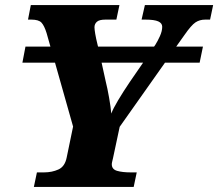

<svg xmlns="http://www.w3.org/2000/svg" viewBox="-20 -734 857 754"><path d="M113 0 125 -57H153Q184 -57 209.5 -68.5Q235 -80 242 -116L267 -237L196 -488H68L80 -551H178L163 -604Q154 -633 143 -645Q132 -657 103 -657H90L101 -714H449L437 -657H394Q370 -657 360.5 -648.5Q351 -640 351 -627Q351 -619 354 -601Q357 -583 363 -559L365 -551H585L590 -558Q599 -572 608 -592Q617 -612 617 -629Q617 -643 601.5 -650Q586 -657 551 -657H536L549 -714H817L805 -657H786Q764 -657 747.5 -646Q731 -635 704 -596L672 -551H777L764 -488H628L450 -236L424 -114Q422 -105 420.5 -99Q419 -93 419 -89Q419 -69 440 -63Q461 -57 493 -57H517L505 0ZM395 -415Q402 -387 408.5 -350Q415 -313 417 -288Q424 -307 444 -340.5Q464 -374 489 -411L542 -488H379Z"/></svg>

Font: Noto Serif ExtraBold
Style: Italic
Weight: 800
Italic angle: -12°
Designer: Monotype Design Team
Foundry: Monotype Imaging Inc.
Version: Version 2.013